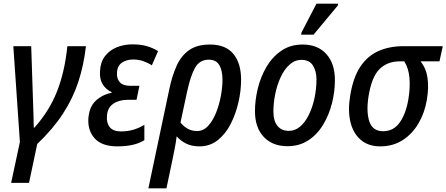

<svg xmlns="http://www.w3.org/2000/svg" viewBox="-20 -792 2446 1052"><path d="M41 210 89 -14 53 -539H151L161 -234Q162 -201 163.5 -160.5Q165 -120 165 -93H169Q251 -185 293 -292.5Q335 -400 349 -539H451Q439 -435 409.5 -344.5Q380 -254 325.5 -170Q271 -86 184 -3L139 210Z M623 10Q540 10 500.5 -32Q461 -74 464 -140Q468 -205 503.5 -239Q539 -273 592 -284V-287Q561 -301 543 -329.5Q525 -358 528 -402Q530 -451 554.5 -483.5Q579 -516 619 -532.5Q659 -549 706 -549Q750 -549 783.5 -539.5Q817 -530 846 -512L812 -434Q791 -448 765 -457Q739 -466 710 -466Q672 -466 647 -448Q622 -430 621 -392Q619 -361 636.5 -341.5Q654 -322 692 -322H744L728 -245H679Q632 -245 600 -223Q568 -201 566 -155Q563 -117 582 -94.5Q601 -72 642 -72Q679 -72 710 -81Q741 -90 771 -108V-24Q718 10 623 10Z M908 -305Q923 -377 948 -432Q973 -487 1016.5 -517.5Q1060 -548 1131 -548Q1216 -548 1258.5 -497Q1301 -446 1301 -355Q1301 -295 1286.5 -231.5Q1272 -168 1244 -113Q1216 -58 1173 -24Q1130 10 1073 10Q1031 10 1000.5 -5Q970 -20 948 -45Q944 -14 938.5 15.5Q933 45 926 78L892 240H793ZM1060 -74Q1094 -74 1120 -102Q1146 -130 1163.5 -173.5Q1181 -217 1190 -265.5Q1199 -314 1199 -355Q1199 -406 1181.5 -435.5Q1164 -465 1124 -465Q1074 -465 1049 -421Q1024 -377 1005 -289L969 -121Q984 -101 1007 -87.5Q1030 -74 1060 -74Z M1555 9Q1473 9 1425 -42Q1377 -93 1377 -183Q1377 -243 1392.5 -307Q1408 -371 1440 -425.5Q1472 -480 1521.5 -514Q1571 -548 1638 -548Q1721 -548 1768 -496Q1815 -444 1815 -353Q1815 -290 1799 -226.5Q1783 -163 1751 -109.5Q1719 -56 1670 -23.5Q1621 9 1555 9ZM1563 -75Q1597 -75 1624.5 -98.5Q1652 -122 1672 -162.5Q1692 -203 1703 -253.5Q1714 -304 1714 -358Q1714 -401 1695 -432.5Q1676 -464 1632 -464Q1595 -464 1566 -437.5Q1537 -411 1517.5 -368.5Q1498 -326 1488 -276.5Q1478 -227 1478 -181Q1478 -130 1500 -102.5Q1522 -75 1563 -75ZM1630 -602 1632 -614 1714 -772H1833L1831 -762L1698 -602Z M2063 10Q1999 10 1957 -25.5Q1915 -61 1900 -124Q1885 -187 1899 -269Q1915 -368 1954.5 -427Q1994 -486 2054 -512.5Q2114 -539 2191 -539H2406L2388 -456H2284Q2315 -418 2322.5 -365Q2330 -312 2319 -246Q2307 -174 2273 -116Q2239 -58 2186 -24Q2133 10 2063 10ZM2079 -73Q2137 -73 2171 -122Q2205 -171 2218 -251Q2228 -312 2223.5 -365Q2219 -418 2195 -456H2172Q2102 -456 2059 -413Q2016 -370 1999 -263Q1986 -178 2004 -125.5Q2022 -73 2079 -73Z"/></svg>

Font: Noto Sans SemiCondensed Medium
Style: Italic
Weight: 500
Width: 4
Italic angle: -12°
Designer: Monotype Design Team
Foundry: Monotype Imaging Inc.
Version: Version 2.013; ttfautohint (v1.8.4.7-5d5b)